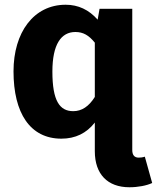

<svg xmlns="http://www.w3.org/2000/svg" viewBox="-20 -568 662 810"><path d="M591 93C582 96 573 97 565 97C547 97 538 86 538 65V-531H400L392 -485C355 -527 310 -548 257 -548C122 -548 37 -431 37 -267C37 -91 107 17 239 17C298 17 345 -6 380 -51V70C380 167 434 222 526 222C562 222 599 215 622 204ZM289 -99C232 -99 201 -142 201 -266C201 -381 238 -433 298 -433C331 -433 355 -419 380 -388V-159C355 -119 325 -99 289 -99Z"/></svg>

Font: Fira Sans
Style: Bold
Weight: 700
Designer: Carrois Corporate & Edenspiekermann AG
Foundry: Carrois Corporate GbR & Edenspiekermann AG
Version: Version 4.203